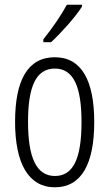

<svg xmlns="http://www.w3.org/2000/svg" viewBox="-20 -785 464 815"><path d="M328 -757V-765H264C237 -716 206 -671 164 -618V-606H197C237 -643 299 -711 328 -757ZM380 -267C380 -443 326 -542 213 -542C98 -542 44 -445 44 -268C44 -91 101 10 213 10C326 10 380 -90 380 -267ZM99 -268C99 -416 132 -494 213 -494C294 -494 326 -413 326 -267C326 -112 291 -38 213 -38C134 -38 99 -117 99 -268Z"/></svg>

Font: Noto Sans Gujarati UI ExtraCondensed Light
Style: Regular
Weight: 300
Width: 2
Designer: Jelle Bosma - Monotype Design Team, Universal Thirst
Foundry: Monotype Imaging Inc.
Version: Version 2.106